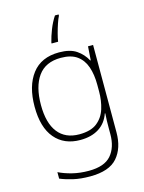

<svg xmlns="http://www.w3.org/2000/svg" viewBox="-144 -899 879 1171"><g transform="rotate(-15 295.0 -313.0)"><path d="M287 -591Q356 -591 396 -564Q436 -537 459 -494H462L468 -581H500V-29Q500 70 448.5 129.5Q397 189 276 189Q216 189 170.5 178.5Q125 168 89 153V112Q125 130 173 142Q221 154 277 154Q376 154 418.5 104.5Q461 55 461 -28V-66Q461 -91 461.5 -112.5Q462 -134 464 -159H461Q441 -101 393.5 -71Q346 -41 276 -41Q174 -41 116 -109.5Q58 -178 58 -309Q58 -439 116 -515Q174 -591 287 -591ZM289 -556Q192 -556 145 -490.5Q98 -425 98 -309Q98 -195 144.5 -135.5Q191 -76 279 -76Q352 -76 391.5 -107.5Q431 -139 446.5 -189.5Q462 -240 462 -297V-340Q462 -404 445.5 -452.5Q429 -501 391.5 -528.5Q354 -556 289 -556ZM345 -807Q337 -792 327.5 -764Q318 -736 310 -706Q302 -676 299 -655H258V-661Q267 -698 283 -739Q299 -780 322 -815H345Z"/></g></svg>

Font: Noto Sans Tamil UI ExtraLight
Style: Regular
Weight: 200
Designer: Jelle Bosma - Monotype Design Team
Foundry: Monotype Imaging Inc.
Version: Version 2.004; ttfautohint (v1.8.4.7-5d5b)